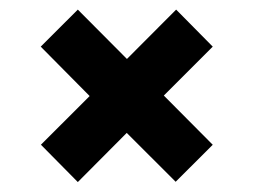

<svg xmlns="http://www.w3.org/2000/svg" viewBox="-20 -451 522 396"><path d="M140.5 -75.5 64.4 -152.5 164.9 -252.9 64 -354.8 140.5 -431.2 241.8 -329.4 343.3 -431.2 418.8 -354.8 317.9 -253.9 418.8 -152.4 342.3 -76.1 241.4 -176.9Z"/></svg>

Font: Saira Thin SemiCondensed
Style: Regular
Weight: 100
Width: 4
Version: Version 1.101